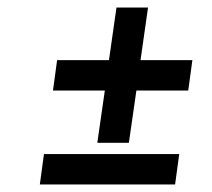

<svg xmlns="http://www.w3.org/2000/svg" viewBox="-20 -591 564 511"><path d="M239 -211H323L343 -350H481L492 -431H354L374 -571H290L270 -431H132L121 -350H259ZM446 -100 457 -181H97L86 -100Z"/></svg>

Font: Josefin Slab Thin
Style: Italic
Weight: 100
Italic angle: -12°
Designer: Santiago Orozco
Foundry: Typemade
Version: Version 2.000